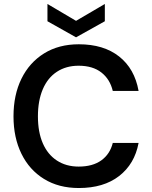

<svg xmlns="http://www.w3.org/2000/svg" viewBox="-20 -935 766 967"><path d="M377 12Q276 12 202 -33.5Q128 -79 88 -160.5Q48 -242 48 -349Q48 -457 88 -538.5Q128 -620 202 -666Q276 -712 377 -712Q502 -712 580 -650.5Q658 -589 678 -477H548Q534 -536 490.5 -570Q447 -604 376 -604Q313 -604 266.5 -573.5Q220 -543 195.5 -485.5Q171 -428 171 -349Q171 -270 195.5 -213.5Q220 -157 266.5 -126.5Q313 -96 376 -96Q447 -96 490.5 -127.5Q534 -159 548 -215H678Q658 -109 580 -48.5Q502 12 377 12ZM363 -747 219 -828V-915L363 -830L508 -915V-828Z"/></svg>

Font: DM Sans 10pt SemiBold
Style: Regular
Weight: 600
Version: Version 4.004;gftools[0.9.30]